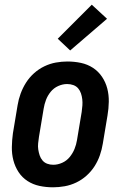

<svg xmlns="http://www.w3.org/2000/svg" viewBox="-20 -790 540 818"><path d="M206 8Q176 8 148 2Q120 -4 97 -19Q74 -34 59 -57Q44 -80 37 -107Q30 -134 30.5 -163.5Q31 -193 35 -222L55 -342Q59 -367 68 -391.5Q77 -416 91 -438Q105 -460 125 -478Q145 -496 169 -507.5Q193 -519 218 -523.5Q243 -528 267 -528Q297 -528 325 -522Q353 -516 376 -501Q399 -486 414.5 -463Q430 -440 437 -413Q444 -386 443.5 -356.5Q443 -327 438 -298L418 -178Q414 -153 405.5 -128.5Q397 -104 383 -82Q369 -60 349 -42Q329 -24 305 -12.5Q281 -1 255.5 3.5Q230 8 206 8ZM207 -88Q226 -88 245 -96.5Q264 -105 277 -121Q290 -137 297.5 -155.5Q305 -174 308 -193L328 -313Q330 -327 331 -340.5Q332 -354 330.5 -367Q329 -380 325 -392Q321 -404 313 -413.5Q305 -423 292.5 -427.5Q280 -432 266 -432Q247 -432 228 -423.5Q209 -415 196 -399Q183 -383 176 -364.5Q169 -346 166 -327L146 -207Q144 -193 142.5 -179.5Q141 -166 143 -153Q145 -140 149 -128Q153 -116 161 -106.5Q169 -97 181 -92.5Q193 -88 207 -88ZM279 -575 226 -625 371 -770 436 -710Z"/></svg>

Font: Iosevka Curly Slab
Style: Bold Italic
Weight: 700
Italic angle: -9°
Monospace: yes
Designer: Belleve Invis
Foundry: Belleve Invis
Version: Version 22.1.2; ttfautohint (v1.8.4)